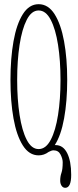

<svg xmlns="http://www.w3.org/2000/svg" viewBox="-20 -731 371 917"><path d="M164.5 11Q119 11 89 -36.5Q59 -84 44.5 -165.2Q30 -246.5 30 -349Q30 -452 44.5 -533.8Q59 -615.5 89 -663.2Q119 -711 164.5 -711Q210.5 -711 240.8 -663.2Q271 -615.5 286 -533.8Q301 -452 301 -349Q301 -247.5 286.2 -165.8Q271.5 -84 241.5 -38H245.5Q281.5 -38 300.8 0.2Q320 38.5 320 104Q320 166 291.5 166Q280.5 166 274 156Q267.5 146 267.5 132Q267.5 111.5 273.5 94.5Q279.5 77.5 279.5 44Q279.5 27.5 269.2 7.2Q259 -13 235.5 -13Q226.5 -13 212.5 -5.5Q190.5 11 164.5 11ZM164.5 -19Q199 -19 222.2 -63Q245.5 -107 257.2 -182Q269 -257 269 -349Q269 -441.5 257.2 -516.8Q245.5 -592 222.2 -636.5Q199 -681 164.5 -681Q130.5 -681 107.8 -636.5Q85 -592 73.5 -516.8Q62 -441.5 62 -349Q62 -257 73.5 -182Q85 -107 107.8 -63Q130.5 -19 164.5 -19Z"/></svg>

Font: Imbue 10pt Thin
Style: Regular
Weight: 100
Designer: Tyler Finck
Foundry: Etcetera Type Company
Version: Version 1.102; ttfautohint (v1.8.3)